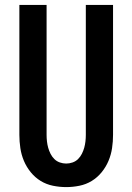

<svg xmlns="http://www.w3.org/2000/svg" viewBox="-20 -755 540 783"><path d="M250 8Q223 8 196 2.5Q169 -3 146 -17Q123 -31 105.5 -52.5Q88 -74 77.5 -99Q67 -124 63 -151Q59 -178 59 -205V-735H170V-205Q170 -192 171.5 -178.5Q173 -165 176.5 -152.5Q180 -140 186 -128Q192 -116 201.5 -106.5Q211 -97 224 -92.5Q237 -88 250 -88Q263 -88 276 -92.5Q289 -97 298.5 -106.5Q308 -116 314 -128Q320 -140 323.5 -152.5Q327 -165 328.5 -178.5Q330 -192 330 -205V-735H441V-205Q441 -178 437 -151Q433 -124 422.5 -99Q412 -74 394.5 -52.5Q377 -31 354 -17Q331 -3 304 2.5Q277 8 250 8Z"/></svg>

Font: Iosevka Term Curly
Style: Bold
Weight: 700
Designer: Belleve Invis
Foundry: Belleve Invis
Version: Version 32.3.0